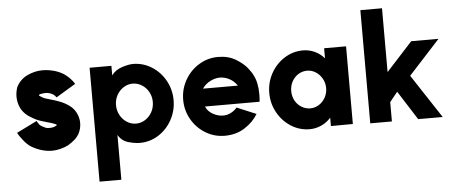

<svg xmlns="http://www.w3.org/2000/svg" viewBox="-60 -914 3148 1325"><g transform="rotate(-5 1513.5 -251.0)"><path d="M313 -367Q287 -382 261 -382Q251 -382 246 -381Q234 -380 226 -378Q218 -376 215 -373L214 -370Q216 -368 217.5 -366Q219 -364 228 -359Q231 -357 239.5 -352Q248 -347 259 -344L289 -335Q354 -317 388.5 -298Q423 -279 442 -258Q460 -238 470.5 -211Q481 -184 481 -155Q481 -117 463 -82Q449 -58 430 -41.5Q411 -25 383 -8Q359 4 329 11.5Q299 19 273 19Q200 19 129 -23Q103 -39 76 -73.5Q49 -108 41 -125L183 -195Q184 -193 188.5 -184.5Q193 -176 199 -169Q205 -162 213 -157Q231 -147 241 -143Q251 -139 264 -139Q275 -139 281 -140Q296 -141 307 -147L321 -155Q316 -160 300.5 -166Q285 -172 245 -183L215 -192Q183 -201 145 -225Q115 -242 95 -267Q78 -287 68.5 -315.5Q59 -344 59 -374Q59 -406 70 -439Q97 -492 148.5 -516Q200 -540 252 -540Q288 -540 327 -530.5Q366 -521 401 -499Q445 -468 470 -427L334 -345Q328 -356 313 -367Z M993 -256Q993 -294 975.5 -325.5Q958 -357 928.5 -375.5Q899 -394 865 -394Q832 -394 802.5 -375.5Q773 -357 755.5 -325.5Q738 -294 738 -256Q738 -218 755.5 -186Q773 -154 802.5 -135.5Q832 -117 865 -117Q899 -117 928.5 -135.5Q958 -154 975.5 -186Q993 -218 993 -256ZM579 -529H730V-463Q756 -499 803 -514Q850 -529 879 -529Q949 -529 1008.5 -491.5Q1068 -454 1102.5 -391.5Q1137 -329 1137 -256Q1137 -183 1102.5 -120Q1068 -57 1009 -19.5Q950 18 879 18Q845 18 800 5Q755 -8 730 -50V260H579Z M1468 -383Q1436 -383 1402 -366Q1368 -349 1346 -317H1588Q1564 -351 1532 -367Q1500 -383 1468 -383ZM1468 -526Q1540 -526 1592 -494Q1644 -462 1670 -428Q1696 -394 1702 -379Q1730 -327 1730 -244Q1730 -216 1727 -193H1349Q1362 -160 1397 -140Q1432 -120 1469 -120Q1498 -120 1523.5 -133.5Q1549 -147 1565 -167L1699 -111Q1666 -56 1606.5 -18Q1547 20 1468 20Q1396 20 1335 -17Q1274 -54 1238.5 -116.5Q1203 -179 1203 -252Q1203 -325 1238.5 -388Q1274 -451 1335 -488.5Q1396 -526 1468 -526Z M2193 -247Q2193 -283 2176 -313Q2159 -343 2131.5 -360.5Q2104 -378 2072 -378Q2040 -378 2012 -361Q1984 -344 1967.5 -314Q1951 -284 1951 -247Q1951 -210 1967.5 -180.5Q1984 -151 2012 -134Q2040 -117 2072 -117Q2104 -117 2131.5 -134Q2159 -151 2176 -181Q2193 -211 2193 -247ZM2056 -520Q2098 -520 2136.5 -502.5Q2175 -485 2203 -452V-522H2355V16L2203 17V-41Q2175 -9 2136 8.5Q2097 26 2056 26Q1986 26 1927 -11.5Q1868 -49 1833.5 -111.5Q1799 -174 1799 -247Q1799 -320 1833.5 -382.5Q1868 -445 1927 -482.5Q1986 -520 2056 -520Z M2625 -320 2806 -518H2995L2778 -281L2977 22H2807L2679 -179L2625 -112V22H2475V-762H2625Z"/></g></svg>

Font: SUIT Heavy
Style: Regular
Weight: 900
Designer: Sunn Youn; Korean Glyphs from Source Han Sans (Sandoll Communications; Soo-young Jang, Joo-yeon Kang)
Foundry: Sunn
Version: Version 1.006